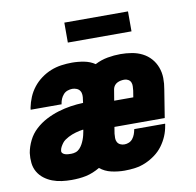

<svg xmlns="http://www.w3.org/2000/svg" viewBox="-80 -800 911 891"><g transform="rotate(-10 375.0 -354.5)"><path d="M187 8Q164 8 141 5Q118 2 97 -6Q76 -14 58.5 -27.5Q41 -41 30 -60Q19 -79 16.5 -102Q14 -125 17 -149Q22 -178 36 -206.5Q50 -235 73.5 -256.5Q97 -278 125 -292.5Q153 -307 182.5 -316Q212 -325 241.5 -329.5Q271 -334 301 -335L303 -351Q305 -361 304.5 -372Q304 -383 298.5 -391.5Q293 -400 283 -404Q273 -408 263 -408Q252 -408 240.5 -404Q229 -400 221 -391Q213 -382 208.5 -371.5Q204 -361 202 -349Q202 -349 202 -348Q202 -347 202 -346H56Q56 -348 56.5 -350.5Q57 -353 57 -355Q62 -380 72 -404Q82 -428 98.5 -449Q115 -470 137 -486Q159 -502 183 -511.5Q207 -521 232.5 -524.5Q258 -528 282 -528Q311 -528 339.5 -522.5Q368 -517 390 -502Q419 -517 450 -522.5Q481 -528 511 -528Q538 -528 564.5 -523.5Q591 -519 613.5 -507.5Q636 -496 652.5 -477.5Q669 -459 678 -435Q687 -411 687.5 -384.5Q688 -358 683 -331L662 -200H425L420 -169Q419 -159 419 -148.5Q419 -138 423.5 -129.5Q428 -121 437 -116.5Q446 -112 457 -112Q468 -112 478.5 -116.5Q489 -121 496 -130Q503 -139 507 -149.5Q511 -160 513 -171Q513 -172 513.5 -172.5Q514 -173 514 -174H659Q659 -172 659 -170Q659 -168 658 -166Q654 -140 644 -116.5Q634 -93 618.5 -72Q603 -51 581 -35Q559 -19 535.5 -9Q512 1 487 4.5Q462 8 437 8Q405 8 374.5 1Q344 -6 321 -25Q306 -16 289 -9Q272 -2 255.5 1.5Q239 5 221.5 6.5Q204 8 187 8ZM535 -320 540 -351Q541 -361 541.5 -371Q542 -381 538.5 -389.5Q535 -398 526.5 -403Q518 -408 508 -408Q500 -408 491.5 -406.5Q483 -405 475 -401Q467 -397 461.5 -390Q456 -383 454 -374L445 -320ZM206 -112Q217 -112 227.5 -115.5Q238 -119 246 -127.5Q254 -136 259.5 -146Q265 -156 269 -166.5Q273 -177 275.5 -187.5Q278 -198 280 -209V-213Q271 -212 262 -210Q253 -208 244 -205.5Q235 -203 226 -199.5Q217 -196 208.5 -191.5Q200 -187 192 -181.5Q184 -176 178 -168Q172 -160 167.5 -151.5Q163 -143 162 -134Q161 -127 166 -122Q171 -117 178 -115Q185 -113 192 -112.5Q199 -112 206 -112ZM580 -623H280V-717H580Z"/></g></svg>

Font: Iosevka Etoile Heavy Oblique
Style: Regular
Weight: 900
Italic angle: -9°
Designer: Belleve Invis
Foundry: Belleve Invis
Version: Version 15.5.2; ttfautohint (v1.8.4)